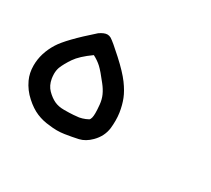

<svg xmlns="http://www.w3.org/2000/svg" viewBox="-78 -287 656 596"><g transform="rotate(30 250.0 11.0)"><path d="M8.8 40.5Q8.8 -3.4 34.7 -44.9Q55.7 -78.6 132.3 -146Q148.4 -157.2 159.7 -157.2Q166 -157.2 172.4 -153.8Q185.1 -146 221.4 -112.8Q257.8 -79.6 275.4 -55.7Q293 -31.7 301 -11.2Q309.1 9.3 313 34.7Q314.9 48.3 314.9 62Q314.9 75.7 313.5 88.9Q309.6 120.6 285.6 144.5Q266.6 163.6 245.1 168.5Q223.6 173.3 198.2 177.2Q185.1 179.2 171.6 179.2Q158.2 179.2 145 177.2Q120.6 175.3 98.4 166Q76.2 156.7 54.2 136.7Q31.7 116.7 19 89.4Q8.8 67.4 8.8 40.5ZM76.7 31.2Q76.7 39.1 78.1 47.9Q82 70.8 96.2 85Q110.4 99.1 125 106Q139.6 112.8 159.2 112.8Q178.7 112.8 192.6 111.8Q206.5 110.8 211.9 109.9Q217.3 108.9 222.2 107.4Q232.4 104.5 242.2 99.1Q249 93.8 249 73.2Q249 61 247.3 43.5Q245.6 25.9 239 11.2Q232.4 -3.4 220.7 -18.1Q197.3 -48.3 184.6 -60.1Q171.9 -71.8 154.8 -80.6Q117.7 -54.2 102.8 -32.2Q87.9 -10.3 80.6 7.8Q76.7 18.6 76.7 31.2Z"/></g></svg>

Font: Bakudai
Style: Medium
Weight: 500
Version: Version 1.48